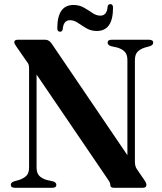

<svg xmlns="http://www.w3.org/2000/svg" viewBox="-20 -888 768 908"><path d="M246.5 -14Q246.5 0 228 0H50Q31 0 31 -14Q31 -24.5 45.5 -30L72 -37.5Q94.5 -45.5 106 -58.2Q117.5 -71 117.5 -96.5V-564.5Q117.5 -576 115 -583.2Q112.5 -590.5 102 -603.5L58 -667Q47.5 -682 47.5 -688Q47.5 -700 63.5 -700H195Q211.5 -700 224.5 -681.5L582.5 -154V-603.5Q582.5 -628.5 571.5 -641.5Q560.5 -654.5 537 -662.5L503.5 -670Q489 -676 489 -686Q489 -700 507.5 -700H685.5Q704.5 -700 704.5 -686Q704.5 -675.5 690 -670L663.5 -662.5Q641 -655 629.5 -642Q618 -629 618 -603.5V-122.5Q618 -101 628 -87L661 -39Q668.5 -28 670.5 -22.8Q672.5 -17.5 672.5 -13.5Q672.5 0 655.5 0H517.5Q501.5 0 501.5 -14Q501.5 -19.5 499 -25.2Q496.5 -31 488 -43L153 -535.5V-96.5Q153 -71.5 164 -58.5Q175 -45.5 198.5 -37.5L232 -30Q246.5 -24.5 246.5 -14ZM438 -741.5Q410.5 -741.5 388.8 -754.2Q367 -767 348.5 -779.8Q330 -792.5 311 -792.5Q280 -792.5 276.5 -749Q274 -738 264 -738Q251 -738 251 -754.5Q251 -864.5 327.5 -864.5Q355 -864.5 376.8 -852Q398.5 -839.5 417 -826.8Q435.5 -814 454.5 -814Q486 -814 489 -857Q491.5 -868.5 502 -868.5Q514.5 -868.5 514.5 -851.5Q514.5 -741.5 438 -741.5Z"/></svg>

Font: Fraunces 72pt SemiBold
Style: Regular
Weight: 600
Version: Version 1.000;[b76b70a41]